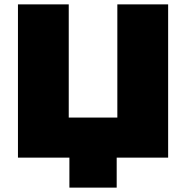

<svg xmlns="http://www.w3.org/2000/svg" viewBox="-20 -720 850 877"><path d="M297 137V0H62V-700H294V-183H516V-700H748V0H513V137Z"/></svg>

Font: Montserrat Black
Style: Regular
Weight: 900
Designer: Julieta Ulanovsky
Foundry: Julieta Ulanovsky
Version: Version 9.000; ttfautohint (v1.8.4.7-5d5b)